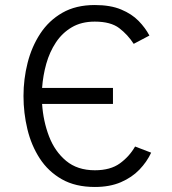

<svg xmlns="http://www.w3.org/2000/svg" viewBox="-20 -732 684 764"><path d="M357.5 12Q280 12 226 -18.8Q172 -49.5 138.2 -101.5Q104.5 -153.5 89 -218Q73.5 -282.5 73.5 -350Q73.5 -417.5 89.8 -481.8Q106 -546 140.2 -598.2Q174.5 -650.5 228.2 -681.2Q282 -712 357 -712Q419.5 -712 462 -694.2Q504.5 -676.5 531.5 -648.8Q558.5 -621 574.5 -590.5L512 -557.5Q488.5 -594 454.5 -620Q420.5 -646 357 -646Q304 -646 265.8 -623.5Q227.5 -601 202.5 -563.2Q177.5 -525.5 164.2 -478.5Q151 -431.5 147.5 -382H429.5V-318.5H147.5Q152 -250 175 -189.8Q198 -129.5 243 -92Q288 -54.5 357.5 -54.5Q419.5 -54.5 457.2 -82Q495 -109.5 517.5 -149L581.5 -124.5Q564.5 -88 534.8 -57Q505 -26 461 -7Q417 12 357.5 12Z"/></svg>

Font: Overpass Light
Style: Regular
Weight: 300
Designer: Delve Withrington, Dave Bailey, Thomas Jockin
Foundry: Delve Fonts LLC
Version: Version 4.000; ttfautohint (v1.8.3)